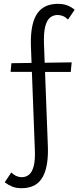

<svg xmlns="http://www.w3.org/2000/svg" viewBox="-20 -731 412 997"><path d="M91.5 246.2Q63.7 246.2 43.4 237.9Q23 229.6 4.4 215.5L38.6 164.8Q52.6 177.8 66.2 183.5Q79.8 189.1 92.8 189.1Q114.6 189.1 130.6 176.1Q146.7 163.1 155.1 131.3Q163.5 99.5 160.8 42.7L140.8 -484.9Q138.8 -535.5 143.9 -573.2Q149 -611 160.5 -637.2Q172 -663.4 189.5 -679.7Q207.1 -695.9 230 -703.5Q252.9 -711 280.5 -711Q308.2 -711 329.1 -703.1Q350 -695.2 367.6 -680.4L333.4 -629.6Q319.4 -642.9 305.8 -648.1Q292.2 -653.2 279.2 -653.2Q257 -653.2 240.1 -639.8Q223.3 -626.5 214.9 -593.6Q206.4 -560.7 208.4 -502.4L228.4 25.2Q230.4 74.3 225.1 111.3Q219.9 148.3 208.8 173.8Q197.6 199.3 180.5 215.6Q163.4 231.8 140.9 239Q118.3 246.2 91.5 246.2ZM347.4 -357.3 35.1 -357.9 39.2 -402.8 352.2 -407.2Z"/></svg>

Font: Ysabeau
Style: Bold
Weight: 700
Designer: Christian Thalmann (Catharsis Fonts)
Version: Version 2.000;gftools[0.9.27.dev2+g8671c4b]